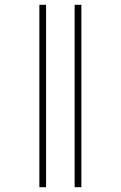

<svg xmlns="http://www.w3.org/2000/svg" viewBox="-20 -780 503 800"><path d="M291 0V-760H319V0ZM144 0V-760H172V0Z"/></svg>

Font: Noto Serif Display Condensed Thin
Style: Regular
Weight: 100
Width: 3
Designer: Monotype Design Team
Foundry: Monotype Imaging Inc.
Version: Version 2.009